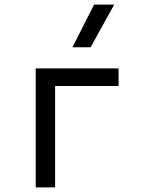

<svg xmlns="http://www.w3.org/2000/svg" viewBox="-20 -815 626 835"><path d="M135.3 0V-517.6H495.6V-440.9H219.7V0ZM294.9 -609.4 389.2 -794.9H476.6L374 -609.4Z"/></svg>

Font: Cascadia Mono SemiLight
Style: Regular
Weight: 350
Monospace: yes
Designer: Aaron Bell
Foundry: Saja Typeworks
Version: Version 2404.023; ttfautohint (v1.8.4)